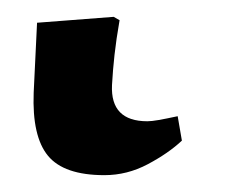

<svg xmlns="http://www.w3.org/2000/svg" viewBox="-20 22 283 228"><path d="M104 230Q56 230 37 207Q18 184 20 132L24 49L115 42L122 46Q118 69 116 87Q114 105 113 123Q111 166 155 166Q160 166 168.5 164.5Q177 163 191 160L196 189Q180 204 155.5 217Q131 230 104 230Z"/></svg>

Font: Literata 36pt Medium
Style: Italic
Weight: 500
Italic angle: -2°
Designer: Latin by Veronika Burian and Jose Scaglione. Greek by Irene Vlachou. Cyrillic by Vera Evstafieva
Foundry: TypeTogether
Version: Version 3.002